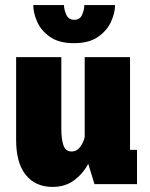

<svg xmlns="http://www.w3.org/2000/svg" viewBox="-20 -725 590 756"><path d="M187 11Q120 11 81.8 -36Q43.5 -83 43.5 -174V-500H221.5V-217.5Q221.5 -175 230.2 -151.8Q239 -128.5 261.5 -128.5Q283 -128.5 296.5 -147.8Q310 -167 313.5 -185.5V-500H492V-135H519.5V0H352L327.5 -80Q308 -42.5 272.8 -15.8Q237.5 11 187 11ZM271.5 -555Q212.5 -555 177.2 -579.5Q142 -604 126.5 -639Q111 -674 111 -705H232Q232 -687.5 241 -667.2Q250 -647 272.5 -647Q295 -647 303.5 -667.2Q312 -687.5 312 -705H433Q433 -674 417 -639Q401 -604 365.5 -579.5Q330 -555 271.5 -555Z"/></svg>

Font: Trispace SemiCondensed ExtraBold
Style: Regular
Weight: 800
Width: 4
Designer: Tyler Finck
Foundry: Etcetera Type Company
Version: Version 1.210; ttfautohint (v1.8.3)